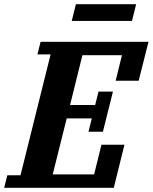

<svg xmlns="http://www.w3.org/2000/svg" viewBox="-53 -898 730 918"><path d="M-18 -60H45L189 -638H126L141 -698H657L610 -512H500L530 -634H341L282 -396H402L418 -460H487L439 -268H370L386 -332H266L199 -64H397L432 -206H542L491 0H-33ZM310 -878H598L578 -798H290Z"/></svg>

Font: IBM Plex Serif
Style: Bold Italic
Weight: 700
Italic angle: -14°
Designer: Mike Abbink, Paul van der Laan, Pieter van Rosmalen
Foundry: Bold Monday
Version: Version 3.001